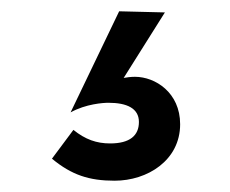

<svg xmlns="http://www.w3.org/2000/svg" viewBox="-20 -85 408 340"><path d="M191 -65 105 114C132 99 163 97 172 97C205 97 226 107 226 131C226 155 210 169 175 169C151 169 131 162 110 145L72 196C107 225 138 235 183 235C241 235 299 199 299 135C299 79 255 51 219 51C212 51 204 52 199 53L272 -63Z"/></svg>

Font: Jost Medium
Style: Regular
Weight: 500
Version: Version 3.710